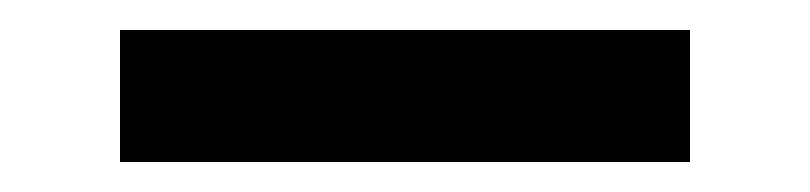

<svg xmlns="http://www.w3.org/2000/svg" viewBox="-20 -404 540 128"><path d="M440 -296H60V-384H440Z"/></svg>

Font: Iosevka Semibold
Style: Regular
Weight: 600
Monospace: yes
Designer: Belleve Invis
Foundry: Belleve Invis
Version: Version 33.2.3; ttfautohint (v1.8.4)